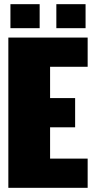

<svg xmlns="http://www.w3.org/2000/svg" viewBox="-20 -900 450 920"><path d="M30 -765H170V-880H30ZM250 -765H390V-880H250ZM20 -720V0H400V-140H220V-290H340V-430H220V-580H400V-720Z"/></svg>

Font: MikodacsPCS
Style: Regular
Weight: 900
Designer: gluk (gluksza@wp.pl)
Foundry: gluk (gluksza@wp.pl)
Version: Version 0.27